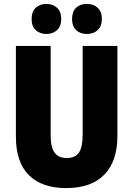

<svg xmlns="http://www.w3.org/2000/svg" viewBox="-20 -948 679 978"><path d="M578 -255Q578 -127 511.5 -58.5Q445 10 317 10Q193 10 127 -56Q61 -122 61 -251V-714H238V-261Q238 -197 258.5 -170Q279 -143 320 -143Q362 -143 381.5 -170Q401 -197 401 -262V-714H578ZM141 -851Q141 -889 162 -908.5Q183 -928 216 -928Q250 -928 271 -908Q292 -888 292 -851Q292 -815 271 -795Q250 -775 216 -775Q183 -775 162 -794.5Q141 -814 141 -851ZM347 -851Q347 -889 367.5 -908.5Q388 -928 422 -928Q457 -928 478 -908Q499 -888 499 -851Q499 -815 478 -795Q457 -775 422 -775Q388 -775 367.5 -795Q347 -815 347 -851Z"/></svg>

Font: Noto Sans Tamil Condensed Black
Style: Regular
Weight: 900
Width: 3
Designer: Jelle Bosma - Monotype Design Team
Foundry: Monotype Imaging Inc.
Version: Version 2.004; ttfautohint (v1.8.4.7-5d5b)